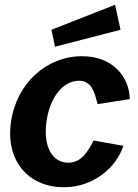

<svg xmlns="http://www.w3.org/2000/svg" viewBox="-20 -776 580 806"><path d="M324 -540C176 -540 49 -427 26 -263C3 -100 100 10 248 10C375 10 469 -75 498 -164L373 -186C350 -143 323 -93 267 -93C198 -93 161 -162 175 -265C189 -366 243 -437 312 -437C366 -437 377 -386 390 -339L525 -360C523 -451 456 -540 324 -540ZM196 -651 211 -580 486 -651 463 -756Z"/></svg>

Font: Cheyenne Sans
Style: Bold Italic
Weight: 700
Italic angle: -8.13011°
Designer: The Public Sans project authors (U.S. Web Design System), Libre Franklin designed by Pablo Impallari and Rodrigo Fuenzal
Foundry: The Cheyenne Sans Project Authors
Version: Version 2.007